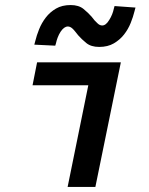

<svg xmlns="http://www.w3.org/2000/svg" viewBox="-20 -741 590 761"><path d="M330 -403H109L127 -494H459L358 0H248ZM517 -711 513 -696Q508 -675 498 -650Q488 -625 471.5 -604Q455 -583 431 -569Q407 -555 373 -555Q341 -555 322 -570.5Q303 -586 290 -601L278 -616Q275 -620 272.5 -622.5Q270 -625 267 -628Q258 -636 249 -636Q234 -636 220 -615Q213 -604 208.5 -592Q204 -580 202 -570L199 -560L116 -564L120 -579Q125 -600 135 -625Q145 -650 161.5 -671.5Q178 -693 202 -707Q226 -721 260 -721Q292 -721 311 -705.5Q330 -690 343 -675L355 -660L366 -649Q375 -640 385 -640Q400 -640 413 -662Q420 -673 424.5 -684.5Q429 -696 431 -706L434 -717Z"/></svg>

Font: Codetta
Style: Bold Italic
Weight: 700
Italic angle: -11°
Designer: Ulrich Proeller
Foundry: PROSA GmbH
Version: Version 2.00;September 29, 2018;FontCreator 11.5.0.2427 64-b